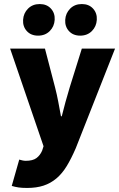

<svg xmlns="http://www.w3.org/2000/svg" viewBox="-20 -740 588 948"><path d="M75 48Q82 50 90.5 52Q99 54 107 54Q142 54 160 40.5Q178 27 188 4L195 -18L30 -500H202L252 -308Q261 -273 267.5 -238.5Q274 -204 281 -166H285Q294 -202 303.5 -237Q313 -272 324 -308L384 -500H548L354 -8Q332 43 309.5 80Q287 117 258.5 141Q230 165 195 176.5Q160 188 114 188Q88 188 71.5 185.5Q55 183 38 178L75 48ZM168 -564Q133 -564 112.5 -586.5Q92 -609 94 -642Q96 -675 118.5 -697.5Q141 -720 176 -720Q211 -720 231.5 -697.5Q252 -675 250 -642Q248 -609 225.5 -586.5Q203 -564 168 -564ZM376 -564Q341 -564 320.5 -586.5Q300 -609 302 -642Q304 -675 326.5 -697.5Q349 -720 384 -720Q419 -720 439.5 -697.5Q460 -675 458 -642Q456 -609 433.5 -586.5Q411 -564 376 -564Z"/></svg>

Font: Kilde Sans Black
Style: Regular
Weight: 900
Italic angle: -3°
Designer: Paul D. Hunt
Foundry: Adobe Systems Incorporated
Version: Version 1.050;PS Version 1.000;hotconv 1.0.70;makeotf.lib2.5